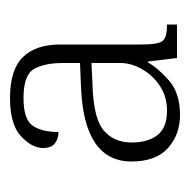

<svg xmlns="http://www.w3.org/2000/svg" viewBox="-18 -742 380 384"><g transform="rotate(-90 172.0 -550.0)"><path d="M134 -380Q95 -380 68 -404Q41 -428 41 -477Q41 -572 190 -578L238 -580V-614Q238 -651 226 -672Q214 -693 168 -693Q125 -693 112.5 -674.5Q100 -656 100 -623Q87 -623 77.5 -630Q68 -637 68 -654Q68 -676 91.5 -698Q115 -720 168 -720Q225 -720 250 -694Q275 -668 275 -620V-457Q275 -425 281.5 -415.5Q288 -406 315 -406V-386H248L241 -444H239Q228 -424 203 -402Q178 -380 134 -380ZM143 -406Q171 -406 192.5 -420.5Q214 -435 226 -456.5Q238 -478 238 -499V-557L194 -555Q127 -553 103 -532.5Q79 -512 79 -476Q79 -445 93.5 -425.5Q108 -406 143 -406Z"/></g></svg>

Font: Noto Serif Malayalam ExtraLight
Style: Regular
Weight: 200
Designer: Indian type Foundry, Jelle Bosma, Monotype Design Team
Foundry: Monotype Imaging Inc.
Version: Version 2.104; ttfautohint (v1.8.4.7-5d5b)